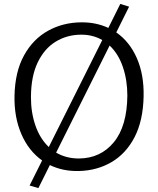

<svg xmlns="http://www.w3.org/2000/svg" viewBox="-20 -865 808 980"><path d="M176 95 131 82 195 -46Q126 -95 89 -180.8Q52 -266.5 54 -375Q56.5 -499 102.8 -582.5Q149 -666 225.5 -708.2Q302 -750.5 396 -751Q471 -751.5 533 -722.5L594 -845L639 -831L573.5 -699.5Q641.5 -652.5 678.5 -568.2Q715.5 -484 713 -373Q710.5 -249.5 667 -165.2Q623.5 -81 549.2 -37.5Q475 6 381 8Q300.5 9.5 234.5 -22.5ZM138 -370Q137.5 -292.5 160.5 -225.2Q183.5 -158 229 -114.5L502 -660.5Q454 -688.5 393 -688Q321.5 -687.5 264 -652.2Q206.5 -617 172.5 -546.5Q138.5 -476 138 -370ZM383 -56Q493.5 -57 561 -139Q628.5 -221 630 -377Q630 -456 607.2 -523Q584.5 -590 539.5 -632.5L266.5 -86Q291 -71.5 320.2 -63.8Q349.5 -56 383 -56Z"/></svg>

Font: Merriweather Sans Light
Style: Regular
Weight: 300
Designer: Eben Sorkin
Foundry: Eben Sorkin
Version: Version 2.001; ttfautohint (v1.8.3)